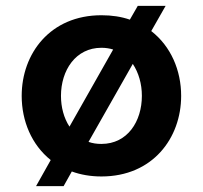

<svg xmlns="http://www.w3.org/2000/svg" viewBox="-20 -592 692 655"><path d="M197 43 225 -7C255 4 289 10 326 10C501 10 598 -121 598 -265C598 -352 563 -434 496 -486L545 -572H450L423 -525C394 -535 362 -540 326 -540C151 -540 54 -409 54 -265C54 -179 88 -98 153 -46L103 43ZM188 -265C188 -352 238 -429 326 -429C340 -429 354 -427 366 -423L217 -160C198 -189 188 -226 188 -265ZM326 -101C310 -101 296 -103 282 -108L433 -374C453 -344 464 -306 464 -265C464 -178 415 -101 326 -101Z"/></svg>

Font: Be Vietnam Pro SemiBold
Style: Regular
Weight: 600
Designer: Lam Bao, Tony Le, Vietanh Nguyen
Foundry: Yellow Type Foundry
Version: Version 1.002